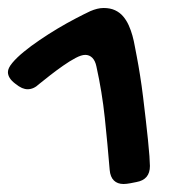

<svg xmlns="http://www.w3.org/2000/svg" viewBox="-33 -479 457 480"><path d="M64.9 -269Q51.3 -255.9 36.1 -255.9Q29.3 -255.9 22 -259Q14.6 -262.2 4.9 -270Q-13.2 -283.7 -13.2 -298.8Q-13.2 -308.6 -2.2 -321.8Q8.8 -335 26.4 -349.4Q43.9 -363.8 66.2 -378.9Q88.4 -394 111.3 -407.7Q134.3 -421.4 155.8 -432.6Q177.2 -443.8 192.9 -451.2Q202.1 -455.1 210 -457Q217.8 -459 226.1 -459Q242.7 -459 254.6 -453.4Q266.6 -447.8 274.9 -438Q283.2 -428.2 288.8 -415.8Q294.4 -403.3 298.1 -389.9Q301.8 -376.5 304.2 -362.5Q306.6 -348.6 309.1 -336.9Q313 -316.9 317.1 -290.8Q321.3 -264.6 324.7 -236.6Q328.1 -208.5 331.3 -180.9Q334.5 -153.3 336.9 -129.6Q339.4 -106 340.6 -88.6Q341.8 -71.3 341.8 -64Q341.8 -29.8 308.1 -23.9Q289.6 -20 283.7 -19.5Q277.8 -19 275.9 -19Q260.7 -19 251.7 -27.8Q242.7 -36.6 241.2 -54.2Q235.8 -119.6 229 -184.3Q222.2 -249 208 -313Q205.1 -327.1 197.8 -334.5Q190.4 -341.8 180.2 -341.8Q170.4 -341.8 155.8 -334Q141.1 -326.2 125 -314.9Q108.9 -303.7 93 -291.3Q77.1 -278.8 64.9 -269Z"/></svg>

Font: Gochi Hand
Style: Regular
Weight: 400
Designer: Juan Pablo del Peral
Foundry: Juan Pablo del Peral
Version: Version 1.001